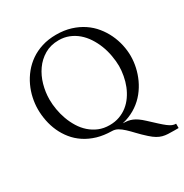

<svg xmlns="http://www.w3.org/2000/svg" viewBox="-207 -880 1211 1262"><g transform="rotate(-30 398.0 -249.0)"><path d="M45.9 -350.1Q45.9 -392.1 55.2 -435.5Q64.5 -479 83.5 -519.8Q102.5 -560.5 131.3 -596.2Q160.2 -631.8 198.7 -658.7Q237.3 -685.5 286.1 -700.9Q335 -716.3 394 -716.3Q455.1 -716.3 505.1 -700.7Q555.2 -685.1 594.7 -658.4Q634.3 -631.8 663.3 -595.9Q692.4 -560.1 711.7 -519.3Q731 -478.5 740.5 -435.1Q750 -391.6 750 -350.1Q750 -308.6 740.5 -265.4Q731 -222.2 712.2 -181.4Q693.4 -140.6 664.6 -104.7Q635.7 -68.8 596.9 -42Q558.1 -15.1 509.3 0.5Q496.6 4.4 483.4 7.3Q485.8 7.8 487.8 7.8Q505.4 8.3 521.2 10.7Q537.1 13.2 553.2 19.8Q569.3 26.4 586.9 38.6Q604.5 50.8 626 70.8Q660.6 103 684.6 125Q708.5 147 726.1 160.4Q743.7 173.8 757.3 179.4Q771 185.1 785.6 185.1V217.8H753.9Q726.6 217.8 705.6 216.8Q684.6 215.8 665.5 210.7Q646.5 205.6 627.4 194.3Q608.4 183.1 585 162.1Q551.3 131.8 526.4 105.2Q501.5 78.6 480.2 58.8Q459 39.1 439 27.6Q418.9 16.1 395 16.1Q335.4 15.1 287.1 1Q236.3 -14.2 196.8 -40.3Q157.2 -66.4 128.7 -101.8Q100.1 -137.2 81.8 -177.7Q63.5 -218.3 54.7 -262.5Q45.9 -306.6 45.9 -350.1ZM144 -368.2Q144 -331.1 150.9 -291.3Q157.7 -251.5 171.6 -213.4Q185.5 -175.3 206.8 -140.9Q228 -106.4 257.1 -80.8Q286.1 -55.2 322.5 -40Q358.9 -24.9 403.8 -24.9Q444.8 -24.9 479 -37.4Q513.2 -49.8 540.5 -71.5Q567.9 -93.3 588.4 -122.8Q608.9 -152.3 622.6 -186.3Q636.2 -220.2 643.3 -258.8Q650.4 -297.4 650.4 -331.1Q650.4 -367.2 642.6 -411.1Q634.8 -455.1 619.6 -493.4Q604.5 -531.7 582.5 -565.2Q560.5 -598.6 531.7 -623.3Q502.9 -647.9 467.5 -662.1Q432.1 -676.3 390.6 -676.3Q329.1 -676.3 282.7 -648.9Q236.3 -621.6 205.6 -577.6Q174.8 -533.7 159.4 -478.8Q144 -423.8 144 -368.2Z"/></g></svg>

Font: Parastoo FD
Style: FD
Weight: 400
Foundry: Saber Rastikerdar (saber.rastikerdar@gmail.com)
Version: Version 2.0.1